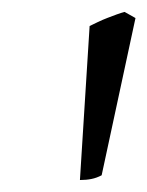

<svg xmlns="http://www.w3.org/2000/svg" viewBox="-20 -718 245 319"><path d="M148.9 -426.8Q140.6 -422.4 132.1 -420.7Q123.5 -418.9 112.8 -418.9L128.9 -674.8Q134.8 -677.7 142.6 -681.4Q150.4 -685.1 158.4 -688.2Q166.5 -691.4 174.1 -694.1Q181.6 -696.8 187 -698.2L205.1 -688Z"/></svg>

Font: Gentium Plus Eur
Style: Italic
Weight: 400
Italic angle: -8°
Designer: J. Victor Gaultney, Annie Olsen, Iska Routamaa, Becca Hirsbrunner
Foundry: SIL International
Version: Version 5.000